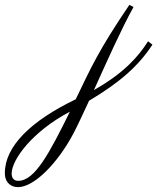

<svg xmlns="http://www.w3.org/2000/svg" viewBox="-342 -352 648 791"><path d="M191 -332C65 -146 34 -76 -30 57C-215 146 -322 251 -322 361C-322 402 -295 419 -268 419C-201 419 -104 320 -39 197C-20 161 1 114 25 63C154 -14 228 -80 286 -168L268 -182C227 -117 167 -50 45 19C98 -98 157 -231 208 -323ZM-267 393C-286 393 -294 380 -294 363C-294 307 -211 191 -54 108C-138 278 -198 393 -267 393Z"/></svg>

Font: Parisienne
Style: Regular
Weight: 400
Designer: Astigmatic (AOETI)
Foundry: Astigmatic (AOETI)
Version: Version 1.000